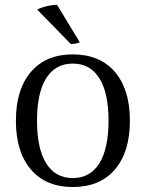

<svg xmlns="http://www.w3.org/2000/svg" viewBox="-20 -740 587 773"><path d="M44 -254Q44 -380 104.5 -450.5Q165 -521 273 -521Q382 -521 442.5 -450.5Q503 -380 503 -254Q503 -128 442.5 -57.5Q382 13 273 13Q165 13 104.5 -57.5Q44 -128 44 -254ZM417 -254Q417 -366 380 -425Q343 -484 273 -484Q203 -484 166 -425Q129 -366 129 -254Q129 -142 166 -82.5Q203 -23 273 -23Q343 -23 380 -82.5Q417 -142 417 -254ZM210 -720 301 -570Q298 -567 286.5 -565Q275 -563 265 -563L130 -701Q140 -708 166 -714.5Q192 -721 210 -720Z"/></svg>

Font: Arima Madurai
Style: Regular
Weight: 400
Designer: Joana Correia and Natanael Gama
Foundry: NDISCOVER
Version: Version 1.020